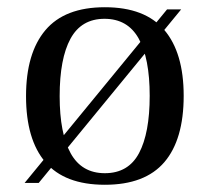

<svg xmlns="http://www.w3.org/2000/svg" viewBox="-20 -500 578 531"><path d="M48 6 442 -474H481L87 6ZM270 11Q159 11 105.5 -51.5Q52 -114 52 -234Q52 -353 105.5 -416.5Q159 -480 270 -480Q381 -480 434.5 -417Q488 -354 488 -235Q488 -114 434.5 -51.5Q381 11 270 11ZM270 -21Q335 -21 364.5 -76.5Q394 -132 394 -235Q394 -339 363.5 -393.5Q333 -448 269 -448Q205 -448 175 -393Q145 -338 145 -234Q145 -131 175.5 -76Q206 -21 270 -21Z"/></svg>

Font: Frank Ruhl Libre
Style: Regular
Weight: 400
Designer: Yanek Iontef
Foundry: Fontef
Version: Version 6.004